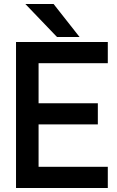

<svg xmlns="http://www.w3.org/2000/svg" viewBox="-20 -920 587 960"><path d="M248 -899.9 377.9 -734.9H265.1L106.9 -899.9ZM172.9 -403.8H469.2V-297.9H172.9V-85.9H519V20H60.1V-710H519V-604H172.9Z"/></svg>

Font: D-DIN-PRO SemiBold
Style: Bold
Weight: 600
Designer: datto
Foundry: CyberFei
Version: Version 1.000;hotconv 1.0.109;makeotfexe 2.5.65596